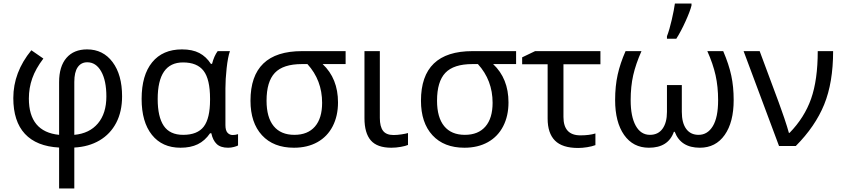

<svg xmlns="http://www.w3.org/2000/svg" viewBox="-20 -825 4769 1085"><path d="M314 240.2V8.8Q186.5 2 120.8 -68.6Q55.2 -139.2 55.2 -271Q55.2 -416.5 157.2 -541L225.1 -494.1Q181.6 -437 162.4 -382.6Q143.1 -328.1 143.1 -268.1Q143.1 -80.1 314 -63V-360.8Q314 -449.7 355.5 -497.8Q397 -545.9 472.2 -545.9Q562.5 -545.9 616.2 -474.1Q669.9 -402.3 669.9 -280.8Q669.9 -194.3 636.7 -130.9Q603.5 -67.4 542.5 -31.5Q481.4 4.4 399.9 8.8V240.2ZM581.1 -279.8Q581.1 -369.6 551.8 -421.4Q522.5 -473.1 473.1 -473.1Q438.5 -473.1 419.2 -445.3Q399.9 -417.5 399.9 -361.8V-63Q485.4 -70.8 533.2 -127.4Q581.1 -184.1 581.1 -279.8Z M1015.1 -63Q1095.7 -63 1131.3 -109.4Q1167 -155.8 1167 -261.2V-267.1Q1167 -377 1130.6 -424.6Q1094.2 -472.2 1014.2 -472.2Q871.1 -472.2 871.1 -265.1Q871.1 -164.6 905.5 -113.8Q939.9 -63 1015.1 -63ZM1000 9.8Q896.5 9.8 838.4 -63Q780.3 -135.7 780.3 -266.1Q780.3 -399.9 839.8 -472.9Q899.4 -545.9 1008.3 -545.9Q1067.4 -545.9 1106.4 -525.4Q1145.5 -504.9 1171.9 -463.9H1178.2Q1189.9 -508.8 1210 -536.1H1279.3Q1267.6 -502.4 1260.7 -439.2Q1253.9 -376 1253.9 -326.2V-118.2Q1253.9 -87.4 1265.9 -74.7Q1277.8 -62 1294.9 -62Q1310.5 -62 1325.2 -66.9V-2.9Q1317.4 1.5 1301.5 5.6Q1285.6 9.8 1269 9.8Q1226.6 9.8 1204.6 -11.2Q1182.6 -32.2 1174.3 -71.8H1167Q1137.7 -29.3 1097.4 -9.8Q1057.1 9.8 1000 9.8Z M1890.1 -246.1Q1890.1 -169.9 1860.1 -111.6Q1830.1 -53.2 1773.7 -21.7Q1717.3 9.8 1641.1 9.8Q1525.4 9.8 1460.4 -60.8Q1395.5 -131.3 1395.5 -255.9Q1395.5 -536.1 1686.5 -536.1H1933.1V-462.9H1803.2Q1890.1 -381.3 1890.1 -246.1ZM1486.3 -255.9Q1486.3 -161.6 1526.6 -112.3Q1566.9 -63 1643.6 -63Q1719.2 -63 1759.8 -109.9Q1800.3 -156.7 1800.3 -244.1Q1800.3 -371.6 1717.3 -462.9H1686.5Q1580.1 -462.9 1533.2 -413.3Q1486.3 -363.8 1486.3 -255.9Z M2126.5 -536.1V-158.2Q2126.5 -109.9 2144.5 -85.9Q2162.6 -62 2203.6 -62Q2225.1 -62 2249 -65.7Q2272.9 -69.3 2285.6 -73.2V-5.9Q2272.5 0 2245.1 4.9Q2217.8 9.8 2191.4 9.8Q2111.3 9.8 2075.4 -31.7Q2039.6 -73.2 2039.6 -157.2V-536.1Z M2853.5 -246.1Q2853.5 -169.9 2823.5 -111.6Q2793.5 -53.2 2737.1 -21.7Q2680.7 9.8 2604.5 9.8Q2488.8 9.8 2423.8 -60.8Q2358.9 -131.3 2358.9 -255.9Q2358.9 -536.1 2649.9 -536.1H2896.5V-462.9H2766.6Q2853.5 -381.3 2853.5 -246.1ZM2449.7 -255.9Q2449.7 -161.6 2490 -112.3Q2530.3 -63 2606.9 -63Q2682.6 -63 2723.1 -109.9Q2763.7 -156.7 2763.7 -244.1Q2763.7 -371.6 2680.7 -462.9H2649.9Q2543.5 -462.9 2496.6 -413.3Q2449.7 -363.8 2449.7 -255.9Z M3373 -536.1V-461.9H3164.1V-164.1Q3164.1 -60.1 3259.8 -60.1Q3310.5 -60.1 3344.7 -70.8V-4.9Q3325.7 2.4 3298.1 6.8Q3270.5 11.2 3247.1 11.2Q3157.7 11.2 3116.2 -30.5Q3074.7 -72.3 3074.7 -154.8V-461.9H2930.7V-501L3003.9 -536.1Z M3647 9.8Q3557.6 9.8 3506.8 -62.5Q3456.1 -134.8 3456.1 -259.8Q3456.1 -338.4 3470.5 -403.1Q3484.9 -467.8 3515.1 -536.1H3605Q3572.8 -463.4 3558.3 -399.9Q3543.9 -336.4 3543.9 -258.8Q3543.9 -166.5 3572.5 -114.7Q3601.1 -63 3652.8 -63Q3699.2 -63 3724.1 -97.7Q3749 -132.3 3749 -192.9V-344.2H3833V-192.9Q3833 -130.4 3857.7 -96.7Q3882.3 -63 3927.7 -63Q3978.5 -63 4008.3 -112.3Q4038.1 -161.6 4038.1 -258.8Q4038.1 -335.4 4023.7 -399.9Q4009.3 -464.4 3977.1 -536.1H4066.9Q4099.1 -460.9 4112.5 -397.9Q4126 -335 4126 -259.8Q4126 -134.3 4075.2 -62.3Q4024.4 9.8 3935.1 9.8Q3826.7 9.8 3793 -80.1H3788.1Q3756.3 9.8 3647 9.8ZM3749 -620.1Q3763.2 -656.7 3776.1 -713.1Q3789.1 -769.5 3793.9 -805.2H3887.7V-793.9Q3880.4 -763.2 3854.7 -706.1Q3829.1 -648.9 3801.8 -606H3749Z M4182.1 -536.1H4272.9L4380.4 -247.1Q4386.7 -229 4395.3 -205.3Q4403.8 -181.6 4412.1 -157.5Q4420.4 -133.3 4427.2 -111.1Q4434.1 -88.9 4438 -74.2H4441.9Q4525.9 -160.2 4563.5 -266.8Q4601.1 -373.5 4601.1 -536.1H4688Q4688 -358.4 4637.5 -234.4Q4586.9 -110.4 4477.1 0H4382.3Z"/></svg>

Font: NotoPenekeko
Style: Regular
Weight: 400
Designer: Monotype Design team
Foundry: Monotype Imaging Inc.
Version: Version 1.04